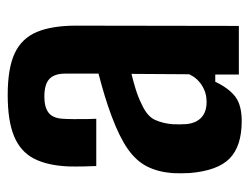

<svg xmlns="http://www.w3.org/2000/svg" viewBox="-96 -554 657 506"><g transform="rotate(-90 233.0 -300.5)"><path d="M167.5 7.5Q101.6 7.5 69.2 -24Q36.7 -55.4 30.5 -129.1Q30 -138.9 29.8 -151.8Q29.7 -164.8 30.2 -174.2Q33.3 -213.6 48 -242.3Q62.6 -271 94.4 -293.1Q126.3 -315.2 179.9 -335.2Q208 -345.6 234.3 -353.6Q260.6 -361.5 292.5 -369.9V-457.5Q292.5 -486.3 278.3 -499.5Q264.1 -512.6 231.9 -512.6Q203.9 -512.6 189.5 -501.5Q175 -490.3 173.5 -464Q172.8 -455.3 172.6 -436.5Q172.3 -417.6 172.7 -399.2Q173 -380.8 173.5 -375.8H48.9Q48.4 -386 47.9 -407.4Q47.4 -428.8 47.9 -449.2Q50.3 -504.6 68.5 -540Q86.8 -575.4 127.2 -592.3Q167.6 -609.2 236.3 -609.2Q306.5 -609.2 346 -590.8Q385.4 -572.3 402.2 -532.5Q418.9 -492.7 418.9 -429.1L418.2 0H290V-62.2H271Q254.3 -26.9 232.1 -9.7Q209.9 7.5 167.5 7.5ZM217.9 -85Q241.8 -85 261.3 -97.3Q280.8 -109.6 290.8 -130.8L291.8 -283Q272.3 -278.3 251.4 -271.9Q230.6 -265.5 211.2 -255.8Q179.7 -241.6 170.3 -220.4Q161 -199.1 159.1 -174.2Q158.8 -161.4 158.8 -155.2Q158.9 -148.9 159.4 -138.3Q161.9 -112.8 176.7 -98.9Q191.6 -85 217.9 -85Z"/></g></svg>

Font: Big Shoulders Thin
Style: Regular
Weight: 100
Version: Version 2.002